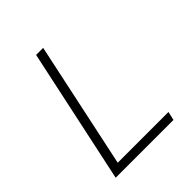

<svg xmlns="http://www.w3.org/2000/svg" viewBox="-193 -806 923 923"><g transform="rotate(-45 269.0 -344.0)"><path d="M58 0 205 -688H253L116 -44H461L451 0Z"/></g></svg>

Font: Saira Thin ExtraLight
Style: Italic
Weight: 250
Italic angle: -12°
Version: Version 1.101